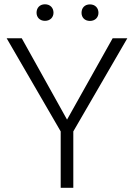

<svg xmlns="http://www.w3.org/2000/svg" viewBox="-20 -893 639 913"><path d="M11.7 -710.9 268.6 -268.1V0H328.6V-268.1L585.4 -710.9H515.6L298.8 -324.2L83.5 -710.9ZM153.8 -832.5C153.8 -811 168.9 -793.9 193.8 -793.9C218.8 -793.9 234.4 -811 234.4 -832.5C234.4 -855.5 218.8 -872.6 193.8 -872.6C168.9 -872.6 153.8 -855.5 153.8 -832.5ZM367.7 -832C367.7 -810.5 382.3 -793.5 407.7 -793.5C432.6 -793.5 448.2 -810.5 448.2 -832C448.2 -855 432.6 -872.1 407.7 -872.1C382.3 -872.1 367.7 -855 367.7 -832Z"/></svg>

Font: Vazirmatn ExtraLight
Style: Regular
Weight: 200
Designer: Saber Rastikerdar
Foundry: Saber Rastikerdar
Version: Version 33.003